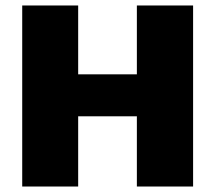

<svg xmlns="http://www.w3.org/2000/svg" viewBox="-20 -680 785 700"><path d="M684 -660V0H479V-256H265V0H61V-660H265V-409H479V-660Z"/></svg>

Font: Work Sans ExtraBold
Style: Regular
Weight: 800
Designer: Wei Huang
Foundry: Wei Huang
Version: Version 1.500